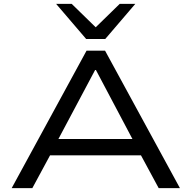

<svg xmlns="http://www.w3.org/2000/svg" viewBox="-20 -965 983 985"><path d="M40 0 424 -705H519L903 0H794L686 -200L740 -168H201L254 -200L146 0ZM468 -606 268 -230 234 -252H707L671 -230L472 -606ZM422 -765 268 -945H348L471 -825L594 -945H674L520 -765Z"/></svg>

Font: Nunito Sans 7pt Expanded
Style: Regular
Weight: 400
Width: 7
Designer: Vernon Adams
Foundry: Vernon Adams
Version: Version 3.101;gftools[0.9.27]